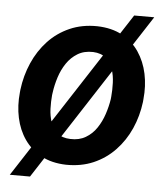

<svg xmlns="http://www.w3.org/2000/svg" viewBox="-49 -637 646 749"><g transform="rotate(5 273.5 -262.5)"><path d="M524.9 -592.8 96.2 68.4H17.1L446.3 -592.8ZM28.3 -254.9 29.3 -265.6Q36.1 -321.3 57.9 -371.1Q79.6 -420.9 115.2 -459Q150.9 -497.1 199.2 -518.3Q247.6 -539.6 307.1 -538.6Q363.8 -537.1 404.5 -514.9Q445.3 -492.7 470.7 -455.1Q496.1 -417.5 506.1 -370.1Q516.1 -322.8 510.7 -270.5L509.8 -259.8Q502.9 -204.1 481 -154.8Q459 -105.5 423.1 -67.9Q387.2 -30.3 339.1 -9.5Q291 11.2 231.9 10.3Q175.8 8.8 135 -13.2Q94.2 -35.2 68.6 -72Q43 -108.9 33 -156Q22.9 -203.1 28.3 -254.9ZM155.8 -266.1 154.3 -255.4Q151.9 -230.5 152.8 -202.1Q153.8 -173.8 162.1 -149.2Q170.4 -124.5 189 -108.4Q207.5 -92.3 239.7 -91.3Q274.4 -89.8 300 -105Q325.7 -120.1 342.5 -145.3Q359.4 -170.4 369.4 -200.7Q379.4 -231 383.8 -259.8L384.8 -270Q387.2 -294.9 386.2 -323.5Q385.3 -352.1 377 -377.2Q368.7 -402.3 350.1 -418.9Q331.5 -435.5 299.3 -437Q264.2 -438 238.8 -422.6Q213.4 -407.2 196.3 -381.8Q179.2 -356.4 169.4 -325.7Q159.7 -294.9 155.8 -266.1Z"/></g></svg>

Font: Roboto SemiBold
Style: Italic
Weight: 600
Designer: Christian Robertson
Foundry: Google
Version: Version 3.009; 2024